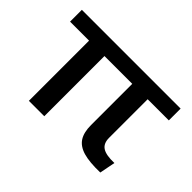

<svg xmlns="http://www.w3.org/2000/svg" viewBox="-95 -721 943 943"><g transform="rotate(45 376.0 -249.5)"><path d="M567 -418V-150Q567 -111 592 -95Q617 -79 673 -81L657 1Q583 3 540.5 -9.5Q498 -22 479 -51.5Q460 -81 460 -132V-418H267V0H160V-418H28V-500H267H567H714V-418Z"/></g></svg>

Font: Work Sans Medium
Style: Regular
Weight: 500
Designer: Wei Huang
Foundry: Wei Huang
Version: Version 1.500